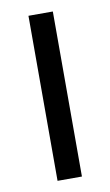

<svg xmlns="http://www.w3.org/2000/svg" viewBox="-65 -538 330 574"><g transform="rotate(-10 100.0 -250.5)"><path d="M137 -501V0H63V-501Z"/></g></svg>

Font: Red Hat Display
Style: Regular
Weight: 400
Designer: Pentagram / MCKL
Foundry: Pentagram / MCKL
Version: Version 1.003; Red Hat Display